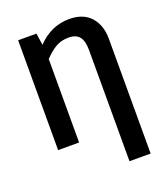

<svg xmlns="http://www.w3.org/2000/svg" viewBox="-162 -817 985 1135"><g transform="rotate(-20 331.0 -250.0)"><path d="M406 -706Q495 -706 541.5 -653.5Q588 -601 588 -517V206H455V-494Q455 -550 434 -577Q413 -604 366 -604Q320 -604 286.5 -585Q253 -566 213 -525V0H81V-691H196L207 -617Q293 -706 406 -706Z"/></g></svg>

Font: FiraGO Medium
Style: Regular
Weight: 500
Designer: bBox Type
Foundry: bBox Type GmbH
Version: Version 1.001;PS 001.001;hotconv 1.0.88;makeotf.lib2.5.64775